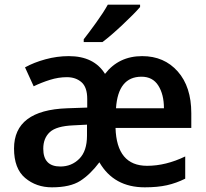

<svg xmlns="http://www.w3.org/2000/svg" viewBox="-20 -791 882 821"><path d="M588 -551Q488 -551 429 -475Q382 -551 274 -551Q224 -551 174.5 -537.5Q125 -524 87 -503L124 -422Q157 -438 193.5 -449.5Q230 -461 266 -461Q304 -461 328.5 -439.5Q353 -418 353 -368V-331L267 -328Q40 -320 40 -156Q40 -70 87.5 -30Q135 10 202 10Q280 10 323 -17.5Q366 -45 405 -97Q467 10 599 10Q654 10 694 1Q734 -8 772 -27V-122Q689 -82 609 -82Q479 -82 474 -244H798V-307Q798 -420 740 -485.5Q682 -551 588 -551ZM585 -463Q633 -463 657 -425Q681 -387 681 -328H476Q485 -463 585 -463ZM352 -258V-211Q352 -145 319 -112Q286 -79 238 -79Q165 -79 165 -155Q165 -200 193 -226Q221 -252 294 -255ZM579 -771H441Q422 -737 391 -694Q360 -651 338 -623V-611H418Q454 -638 504.5 -685.5Q555 -733 579 -761Z"/></svg>

Font: Noto Sans Display Medium
Style: Regular
Weight: 500
Designer: Monotype Design Team
Foundry: Monotype Imaging Inc.
Version: Version 1.900